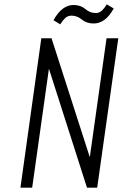

<svg xmlns="http://www.w3.org/2000/svg" viewBox="-20 -863 564 883"><path d="M74 0H128L205 -547L380 0H427L524 -687H470L393 -140L217 -687H170ZM257 -751Q269 -770 280.5 -780.5Q292 -791 309 -791Q335 -791 356.5 -773Q378 -755 411 -755Q437 -755 460 -771.5Q483 -788 503 -824L471 -843Q461 -826 449 -814.5Q437 -803 420 -803Q394 -803 372.5 -821.5Q351 -840 318 -840Q292 -840 269 -823Q246 -806 226 -770Z"/></svg>

Font: Secuela Light
Style: Italic
Weight: 300
Italic angle: -8°
Designer: Fernando Haro
Foundry: deFharo
Version: Version 1.708